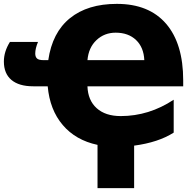

<svg xmlns="http://www.w3.org/2000/svg" viewBox="-36 -744 1007 986"><path d="M464.8 222.2V0Q352.5 -23.9 286.1 -102.1Q219.7 -180.2 209 -300.8H134.8Q61.5 -300.8 22.7 -333.5Q-16.1 -366.2 -16.1 -428.2Q-16.1 -479 15.1 -528.8H159.2Q145 -494.6 145 -469.2Q145 -452.1 154.1 -443.6Q163.1 -435.1 189 -435.1H211.9Q232.4 -577.1 323.2 -650.6Q414.1 -724.1 564 -724.1Q729 -724.1 816.9 -622.1Q904.8 -520 904.8 -331.1V-300.8H413.1Q415.5 -229 460.4 -188.5Q505.4 -147.9 584 -147.9Q729 -147.9 856 -231.9V-63Q777.3 -12.7 652.8 3.9V222.2ZM558.1 -576.2Q500 -576.2 459.5 -538.1Q418.9 -500 413.1 -435.1H705.1Q702.1 -501 662.6 -538.6Q623 -576.2 558.1 -576.2Z"/></svg>

Font: Black Ops One [rus by aLiNcE]
Style: Regular
Weight: 400
Designer: James Grieshaber
Foundry: James Grieshaber
Version: Version 1.002;May 25, 2024;FontCreator 13.0.0.2680 64-bit